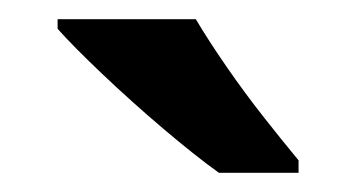

<svg xmlns="http://www.w3.org/2000/svg" viewBox="-20 -786 371 200"><path d="M184 -766Q197 -744 216 -716.5Q235 -689 255.5 -663Q276 -637 291 -619V-606H208Q183 -624 150 -652Q117 -680 86.5 -709Q56 -738 40 -756V-766Z"/></svg>

Font: Noto Sans Gujarati UI SemiBold
Style: Regular
Weight: 600
Designer: Jelle Bosma - Monotype Design Team, Universal Thirst
Foundry: Monotype Imaging Inc.
Version: Version 2.106; ttfautohint (v1.8.4.7-5d5b)